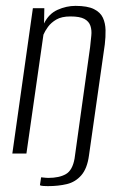

<svg xmlns="http://www.w3.org/2000/svg" viewBox="-20 -523 407 654"><path d="M143 111Q136 111 128 110.5Q120 110 116 108L120 81Q121 81 125.5 81.5Q130 82 135.5 82.5Q141 83 144 83Q182 83 204.5 70Q227 57 234 17L287 -363Q289 -383 291 -401.5Q293 -420 288 -435Q283 -450 267.5 -458.5Q252 -467 220 -467Q190 -467 172 -456.5Q154 -446 143.5 -431.5Q133 -417 128 -405L70 0H22L92 -495H131L130 -443Q146 -476 176 -489.5Q206 -503 237 -503Q278 -503 300 -492Q322 -481 330.5 -462.5Q339 -444 339.5 -420.5Q340 -397 337 -372L283 7Q277 51 257 74Q237 97 208 104Q179 111 143 111Z"/></svg>

Font: Alumni Sans Light
Style: Italic
Weight: 300
Italic angle: -8°
Version: Version 1.016